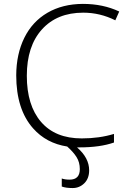

<svg xmlns="http://www.w3.org/2000/svg" viewBox="-20 -744 661 982"><path d="M405.8 -679.2Q271.5 -679.2 194.3 -593.3Q117.2 -507.8 117.2 -356.4Q117.2 -205.1 189.9 -120.6Q262.7 -36.1 397.9 -36.1Q487.8 -36.1 563 -59.1V-15.1Q492.2 9.8 386.2 9.8Q379.9 9.8 374 9.8Q436 63.5 436 127Q436 168.9 411.1 193.4Q386.2 217.8 351.6 217.8Q316.9 217.8 295.9 210V168.9Q312.5 174.8 335.9 174.8Q388.2 174.8 388.2 121.1Q388.2 85.9 371.6 59.6Q355 33.2 323.7 5.4Q216.8 -11.2 149.4 -87.4Q63 -184.6 63 -358.9Q63.5 -467.8 104.5 -550.8Q145.5 -633.8 222.7 -678.7Q299.8 -723.6 403.8 -724.1Q507.3 -724.1 589.8 -685.1L569.8 -640.1Q491.7 -679.2 405.8 -679.2Z"/></svg>

Font: OpenSans-Light
Style: Regular
Weight: 300
Foundry: Ascender Corporation
Version: Version 1.10